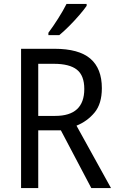

<svg xmlns="http://www.w3.org/2000/svg" viewBox="-20 -964 603 984"><path d="M259 -714Q384 -714 443 -663.5Q502 -613 502 -512Q502 -432 464.5 -387Q427 -342 372 -320L549 0H448L292 -296H176V0H88V-714ZM256 -637H176V-370H263Q412 -370 412 -508Q412 -577 374 -607Q336 -637 256 -637ZM424 -934Q411 -915 386.5 -886.5Q362 -858 334 -830Q306 -802 284 -784H228V-796Q252 -828 278 -869Q304 -910 321 -944H424Z"/></svg>

Font: Noto Sans Tamil SemiCondensed
Style: Regular
Weight: 400
Width: 4
Designer: Jelle Bosma - Monotype Design Team
Foundry: Monotype Imaging Inc.
Version: Version 2.004; ttfautohint (v1.8.4.7-5d5b)